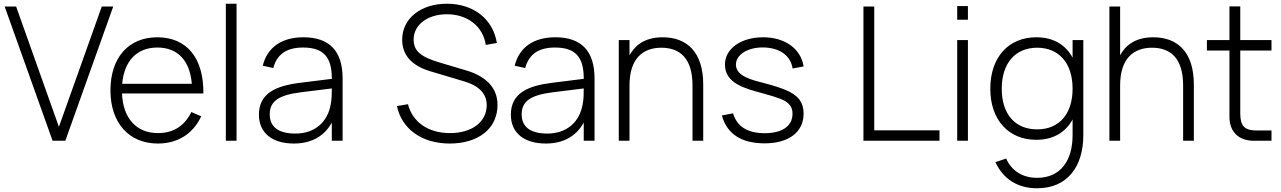

<svg xmlns="http://www.w3.org/2000/svg" viewBox="-20 -755 6874 1030"><path d="M330.5 0 587.5 -720H526L296 -74.5L66.5 -720H5L262 0Z M827 -41C712.5 -41 640 -119.5 634.5 -253.5H1071C1073.5 -442.5 982.5 -555 824 -555C669.5 -555 572.5 -446 572.5 -270C572.5 -95 672.5 15 827 15C933 15 1015.5 -37 1059.5 -131L1006.5 -154C971.5 -83 914.5 -41 827 -41ZM635.5 -305.5C646 -428 714.5 -500 824 -500C933 -500 998.5 -431 1009 -305.5Z M1249 0V-735H1191.5V0Z M1607.5 -555C1491 -555 1414 -501 1389.5 -402.5L1446 -390C1465.5 -464 1518 -500 1605.5 -500C1713.5 -500 1760 -451 1760 -335V-332L1591.5 -311C1461 -295 1369 -255.5 1369 -139.5C1369 -42.5 1439.5 15 1557 15C1650 15 1720.5 -24.5 1760 -97.5V0H1818V-334C1818 -481.5 1747.5 -555 1607.5 -555ZM1760 -280.5C1760 -257 1760 -224 1754.5 -197.5C1738.5 -99 1667.5 -38.5 1565 -38.5C1474 -38.5 1427 -74 1427 -141.5C1427 -211.5 1474 -245 1594.5 -260Z M2392.5 15C2548 15 2649 -66.5 2649 -192.5C2649 -281.5 2590.5 -345 2480 -377.5L2335.5 -420.5C2235.5 -450.5 2199 -482.5 2199 -543.5C2199 -620 2271 -678.5 2377.5 -678.5C2489 -678.5 2571.5 -613 2586 -514L2645.5 -524.5C2624.5 -653 2520.5 -735 2377.5 -735C2236 -735 2137.5 -655 2137.5 -542C2137.5 -459.5 2188.5 -402.5 2289 -372.5L2470 -318.5C2551 -294.5 2591 -251.5 2591 -191C2591 -101 2512 -41 2394 -41C2278 -41 2193.5 -99 2168.5 -196L2109.5 -186C2135 -62.5 2244 15 2392.5 15Z M2959 -555C2842.5 -555 2765.5 -501 2741 -402.5L2797.5 -390C2817 -464 2869.5 -500 2957 -500C3065 -500 3111.5 -451 3111.5 -335V-332L2943 -311C2812.5 -295 2720.5 -255.5 2720.5 -139.5C2720.5 -42.5 2791 15 2908.5 15C3001.5 15 3072 -24.5 3111.5 -97.5V0H3169.5V-334C3169.5 -481.5 3099 -555 2959 -555ZM3111.5 -280.5C3111.5 -257 3111.5 -224 3106 -197.5C3090 -99 3019 -38.5 2916.5 -38.5C2825.5 -38.5 2778.5 -74 2778.5 -141.5C2778.5 -211.5 2825.5 -245 2946 -260Z M3695 0H3752.5V-301.5C3752.5 -476 3665 -555 3534.5 -555C3430.5 -555 3381.5 -503.5 3357 -458V-540H3299.5V0H3357V-296.5C3357 -444.5 3432 -499 3528 -499C3625.5 -499 3695 -444.5 3695 -296.5Z M4082 14C4211.5 14 4291 -46.5 4291 -145.5C4291 -205.5 4262 -245 4193 -273C4163.5 -285 4123 -298 4081.5 -308.5C4021.5 -324.5 3928 -343.5 3928 -408.5C3928 -462 3991 -500.5 4071 -500.5C4160.5 -500.5 4221.5 -458 4232 -387.5L4291 -398.5C4277 -492.5 4191.5 -555 4074.5 -555C3954.5 -555 3869 -493.5 3869 -409C3869 -307.5 3976.5 -280 4071.5 -254.5C4112.5 -243.5 4148.5 -232 4169 -224C4217 -204 4231.5 -179 4231.5 -145C4231.5 -78.5 4176 -40.5 4082.5 -40.5C3991.5 -40.5 3934 -75 3912.5 -147L3852.5 -135.5C3880.5 -34.5 3959.5 14 4082 14Z M5020 0V-56H4670V-720H4612V0Z M5172.5 -649V-722.5H5115V-649ZM5172.5 0V-540H5115V0Z M5539 -555C5392 -555 5292.5 -449.5 5292.5 -279C5292.5 -112 5390.5 -5 5539 -5C5630 -5 5696 -44.5 5734 -114V-30C5734 108 5668.5 199 5543.5 199C5467.5 199 5407.5 163 5377.5 95.5L5320 115C5362.5 207 5441 255 5543.5 255C5706.5 255 5791.5 138 5791.5 -29.5V-540H5734V-445.5C5696.5 -515 5631 -555 5539 -555ZM5544 -61C5426.5 -61 5354 -141.5 5354 -279C5354 -414.5 5425.5 -499 5544 -499C5660 -499 5734 -417 5734 -279C5734 -146 5664 -61 5544 -61Z M6327 0H6384.5V-301.5C6384.5 -476 6297 -555 6166.5 -555C6062 -555 6013 -503.5 5989 -458V-720H5931.5V0H5989V-296.5C5989 -444.5 6064 -499 6160 -499C6257.5 -499 6327 -444.5 6327 -296.5Z M6454.5 -484H6575.5V-127C6575.5 -48.5 6625 0 6705 0H6801V-55H6722.5C6656.5 -55 6633.5 -79 6633.5 -146V-484H6801V-540H6633.5V-720.5H6575.5V-540H6454.5Z"/></svg>

Font: Vela Sans Light
Style: Regular
Weight: 300
Designer: Principal design: Mikhail Sharanda - project Manrope.
Design modification: Ravid Balaliev
Foundry: Mikhail Sharanda
Version: Version 1.001